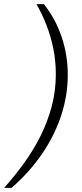

<svg xmlns="http://www.w3.org/2000/svg" viewBox="-47 -755 398 932"><path d="M166 -735Q223 -663 252.5 -575Q282 -487 282 -392Q282 -291 249.5 -193Q217 -95 156 -6.5Q95 82 9 157H-27Q23 101 68.5 38.5Q114 -24 149 -93.5Q184 -163 204 -238.5Q224 -314 224 -394Q224 -458 212 -518Q200 -578 178.5 -633Q157 -688 130 -735Z"/></svg>

Font: Archivo SemiExpanded Thin
Style: Italic
Weight: 250
Width: 6
Italic angle: -10°
Designer: Hector Gatti
Foundry: Omnibus-Type
Version: Version 2.001